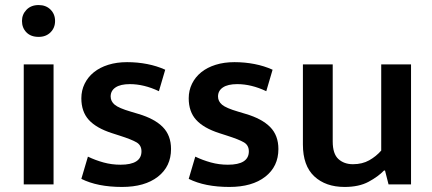

<svg xmlns="http://www.w3.org/2000/svg" viewBox="-20 -730 1710 760"><path d="M74 0V-475H192V0ZM133 -584Q102 -584 84.5 -602Q67 -620 67 -647Q67 -673 85 -691.5Q103 -710 133 -710Q162 -710 180 -692Q198 -674 198 -647Q198 -620 180 -602Q162 -584 133 -584Z M609 -369Q550 -397 494 -397Q457 -397 437.5 -384Q418 -371 418 -348Q418 -329 434 -315.5Q450 -302 498 -288L528 -279Q592 -260 624.5 -227Q657 -194 657 -140Q657 -71 605 -30.5Q553 10 463 10Q366 10 302 -22L328 -110Q357 -96 389.5 -87Q422 -78 457 -78Q540 -78 540 -131Q540 -155 520.5 -166.5Q501 -178 454 -193L423 -203Q361 -223 331.5 -255.5Q302 -288 302 -341Q302 -372 315 -398.5Q328 -425 351.5 -444Q375 -463 408.5 -473.5Q442 -484 483 -484Q524 -484 562.5 -476.5Q601 -469 634 -454Z M1034 -369Q975 -397 919 -397Q882 -397 862.5 -384Q843 -371 843 -348Q843 -329 859 -315.5Q875 -302 923 -288L953 -279Q1017 -260 1049.5 -227Q1082 -194 1082 -140Q1082 -71 1030 -30.5Q978 10 888 10Q791 10 727 -22L753 -110Q782 -96 814.5 -87Q847 -78 882 -78Q965 -78 965 -131Q965 -155 945.5 -166.5Q926 -178 879 -193L848 -203Q786 -223 756.5 -255.5Q727 -288 727 -341Q727 -372 740 -398.5Q753 -425 776.5 -444Q800 -463 833.5 -473.5Q867 -484 908 -484Q949 -484 987.5 -476.5Q1026 -469 1059 -454Z M1489 -475H1607V0H1518L1504 -55H1500Q1477 -31 1439 -10.5Q1401 10 1344 10Q1269 10 1224 -32Q1179 -74 1179 -158V-475H1297V-170Q1297 -121 1319.5 -100.5Q1342 -80 1377 -80Q1414 -80 1441.5 -95.5Q1469 -111 1489 -134Z"/></svg>

Font: Mukta Malar SemiBold
Style: Regular
Weight: 600
Designer: Aadarsh Rajan, Girish Dalvi, Yashodeep Gholap
Foundry: Ek Type
Version: Version 2.538;PS 1.000;hotconv 16.6.51;makeotf.lib2.5.65220;